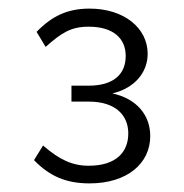

<svg xmlns="http://www.w3.org/2000/svg" viewBox="-20 -828 428 446"><path d="M188 -402C275 -402 329 -448 329 -512C329 -561 297 -599 241 -611C292 -623 323 -659 323 -703C323 -763 268 -808 188 -808C137 -808 101 -791 65 -754L86 -719C123 -752 145 -766 186 -766C243 -766 272 -739 272 -698C272 -655 243 -629 186 -629H146V-592H186C250 -592 278 -559 278 -518C278 -475 250 -443 186 -443C147 -443 117 -458 80 -490L59 -456C95 -419 133 -402 188 -402Z"/></svg>

Font: Gantari Light
Style: Regular
Weight: 300
Designer: Anugrah Pasau
Foundry: Lafontype
Version: Version 1.000